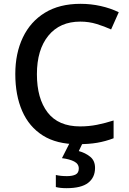

<svg xmlns="http://www.w3.org/2000/svg" viewBox="-20 -744 673 1004"><path d="M400 -631Q293 -631 233 -557.5Q173 -484 173 -356Q173 -229 229 -156Q285 -83 399 -83Q445 -83 487.5 -91.5Q530 -100 574 -114V-21Q532 -5 488.5 2.5Q445 10 386 10Q276 10 204 -35.5Q132 -81 96 -163.5Q60 -246 60 -357Q60 -465 99.5 -548Q139 -631 215 -677.5Q291 -724 401 -724Q455 -724 506.5 -712.5Q558 -701 601 -680L561 -590Q526 -606 485.5 -618.5Q445 -631 400 -631ZM477 134Q477 184 441 212Q405 240 328 240Q294 240 272 234V171Q297 177 330 177Q359 177 375.5 168.5Q392 160 392 137Q392 113 368 100.5Q344 88 304 83L346 0H414L392 46Q426 55 451.5 75.5Q477 96 477 134Z"/></svg>

Font: Noto Sans Gurmukhi UI Medium
Style: Regular
Weight: 500
Designer: Jelle Bosma - Monotype Design Team
Foundry: Monotype Imaging Inc.
Version: Version 2.004; ttfautohint (v1.8.4.7-5d5b)